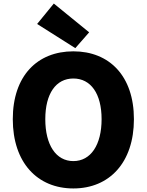

<svg xmlns="http://www.w3.org/2000/svg" viewBox="-20 -1047 826 1081"><path d="M393 14C596 14 734 -132 734 -376C734 -619 596 -758 393 -758C190 -758 52 -620 52 -376C52 -132 190 14 393 14ZM393 -140C295 -140 235 -231 235 -376C235 -520 295 -605 393 -605C491 -605 552 -520 552 -376C552 -231 491 -140 393 -140ZM404 -776 482 -865 283 -1027 189 -912Z"/></svg>

Font: Noto Sans CJK JP Black
Style: Regular
Weight: 900
Designer: Ryoko NISHIZUKA (kana & ideographs); Paul D. Hunt (Latin, Greek & Cyrillic); Wenlong ZHANG (bopomofo); Sandoll Communica
Foundry: Adobe Systems Incorporated
Version: Version 1.004;PS 1.004;hotconv 1.0.82;makeotf.lib2.5.63406